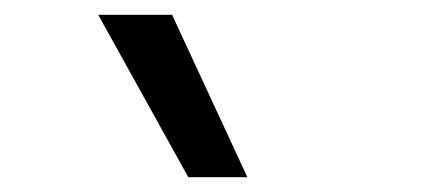

<svg xmlns="http://www.w3.org/2000/svg" viewBox="-20 -810 590 260"><path d="M235 -570 113 -790H213L315 -570Z"/></svg>

Font: M PLUS Code Latin SemiExpanded
Style: Regular
Weight: 400
Width: 6
Designer: Coji Morishita
Foundry: UNDERFOREST DESIGN
Version: Version 1.002; ttfautohint (v1.8.3)